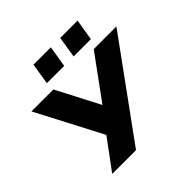

<svg xmlns="http://www.w3.org/2000/svg" viewBox="-226 -1131 1336 1336"><g transform="rotate(-45 442.5 -462.5)"><path d="M139 0 319 -244 317 -192 49 -705H265L436 -376H422L662 -705H885L373 0ZM527 -768 552 -925H723L697 -768ZM264 -768 289 -925H460L434 -768Z"/></g></svg>

Font: Nunito Sans 7pt SemiExpanded Black
Style: Italic
Weight: 900
Width: 6
Italic angle: -9°
Designer: Vernon Adams
Foundry: Vernon Adams
Version: Version 3.101;gftools[0.9.27]